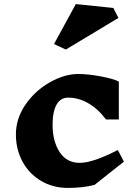

<svg xmlns="http://www.w3.org/2000/svg" viewBox="-20 -912 678 942"><path d="M563 -512V-326H500Q462 -377 414 -405Q366 -433 314 -433Q277 -433 257.5 -398.5Q238 -364 238 -300Q238 -219 272.5 -166Q307 -113 371 -113Q436 -113 558 -176L588 -119L444 -5Q387 10 313 10Q240 10 181.5 -24.5Q123 -59 90.5 -119Q58 -179 58 -252Q58 -331 105.5 -399.5Q153 -468 225 -508.5Q297 -549 364 -549Q411 -549 473 -537.5Q535 -526 563 -512ZM561 -824 303 -669 245 -696 352 -892 536 -873Z"/></svg>

Font: Inknut Antiqua
Style: Bold
Weight: 700
Designer: Claus Eggers Sørensen
Foundry: Claus Eggers Sørensen
Version: Version 1.003; ttfautohint (v1.8.2) -l 8 -r 50 -G 200 -x 14 